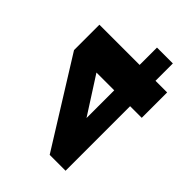

<svg xmlns="http://www.w3.org/2000/svg" viewBox="-94 -816 1283 1283"><g transform="rotate(-45 547.0 -175.0)"><path d="M900 -495V-115H1064V35H900V145H660V35H50V-115L660 -495ZM398 -115H660V-283Z"/></g></svg>

Font: Syne ExtraBold
Style: Regular
Weight: 800
Designer: Lucas Descroix
Foundry: Bonjour Monde
Version: Version 2.200; ttfautohint (v1.8.4)